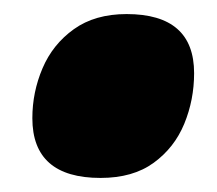

<svg xmlns="http://www.w3.org/2000/svg" viewBox="-20 -460 308 273"><path d="M26 -292Q26 -329 40.5 -363Q55 -397 85 -418.5Q115 -440 160 -440Q256 -440 256 -356Q256 -318 242 -284Q228 -250 198.5 -228.5Q169 -207 123 -207Q26 -207 26 -292Z"/></svg>

Font: Georama Black
Style: Italic
Weight: 900
Italic angle: -9°
Designer: Jean-Baptiste Levee
Foundry: Production Type
Version: Version 1.000